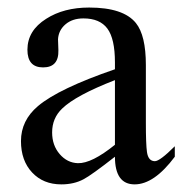

<svg xmlns="http://www.w3.org/2000/svg" viewBox="-20 -480 484 509"><path d="M443.4 -64.5Q388.7 8.8 336.9 8.8Q284.7 8.8 284.7 -64.5Q222.2 -15.6 201.7 -4.9Q176.3 8.8 142.6 8.8Q94.7 8.8 65.2 -22.7Q35.6 -54.2 35.6 -106Q35.6 -160.6 80.6 -198.7Q135.3 -245.1 284.7 -296.4V-314.5Q284.7 -377.4 264.6 -404.3Q244.6 -431.2 201.2 -431.2Q171.9 -431.2 153.6 -415.5Q135.3 -399.9 133.8 -376L134.8 -347.2Q136.2 -301.3 94.2 -301.3Q52.7 -301.3 52.7 -348.1Q52.7 -398.9 102.5 -430.2Q148.9 -460 216.3 -460Q307.1 -460 340.3 -418.9Q366.7 -386.2 366.7 -307.6V-154.8Q366.7 -97.7 369.6 -77.1Q373 -52.7 390.6 -52.7Q403.8 -52.7 443.4 -92.3ZM284.7 -96.2V-267.6Q180.7 -227.1 145 -192.4Q118.2 -167 118.2 -128.9Q118.2 -94.7 138.2 -71.5Q158.2 -48.3 186.5 -47.4Q223.1 -46.4 284.7 -96.2Z"/></svg>

Font: Dai Banna SIL Book
Style: Regular
Weight: 400
Designer: Victor Gaultney
Foundry: SIL International
Version: Version 2.000